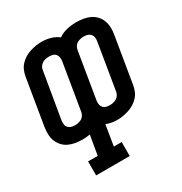

<svg xmlns="http://www.w3.org/2000/svg" viewBox="-173 -667 947 1000"><g transform="rotate(-30 300.0 -167.5)"><path d="M117 205V121H175L195 4Q184 6 172.5 7Q161 8 150 8Q128 8 107.5 4.5Q87 1 68.5 -7.5Q50 -16 36.5 -31Q23 -46 15.5 -64.5Q8 -83 7.5 -104.5Q7 -126 10 -147L56 -425Q59 -442 66 -459Q73 -476 85.5 -489.5Q98 -503 114 -513Q130 -523 147.5 -528.5Q165 -534 182 -537Q199 -540 217 -540Q245 -540 271.5 -532.5Q298 -525 318 -509Q330 -518 343.5 -523.5Q357 -529 370.5 -532Q384 -535 398 -536.5Q412 -538 425 -538Q447 -538 468 -534.5Q489 -531 507 -522.5Q525 -514 539 -499Q553 -484 560 -465.5Q567 -447 568 -425.5Q569 -404 565 -383L519 -105Q516 -88 509 -71Q502 -54 489.5 -40.5Q477 -27 461 -17Q445 -7 427.5 -1.5Q410 4 393 7Q376 10 358 10Q341 10 324.5 7Q308 4 292 -2L272 121H319V205ZM151 -76Q162 -76 172 -78Q182 -80 191.5 -85Q201 -90 207 -99.5Q213 -109 215 -119L261 -397Q263 -408 261.5 -419.5Q260 -431 253.5 -439.5Q247 -448 236 -451Q225 -454 213 -454Q203 -454 193 -452Q183 -450 174 -444.5Q165 -439 158.5 -430Q152 -421 151 -411L104 -133Q103 -122 104 -110.5Q105 -99 112 -91Q119 -83 129.5 -79.5Q140 -76 151 -76ZM362 -76Q372 -76 382 -78Q392 -80 401.5 -85.5Q411 -91 417 -100Q423 -109 425 -119L471 -397Q473 -408 471.5 -419.5Q470 -431 463 -439Q456 -447 445.5 -450.5Q435 -454 424 -454Q414 -454 403.5 -452Q393 -450 383.5 -445Q374 -440 368 -430.5Q362 -421 360 -411L314 -133Q312 -122 313.5 -110.5Q315 -99 322 -90.5Q329 -82 339.5 -79Q350 -76 362 -76Z"/></g></svg>

Font: Iosevka Slab MdExObl
Style: Regular
Weight: 500
Width: 7
Italic angle: -9°
Monospace: yes
Designer: Belleve Invis
Foundry: Belleve Invis
Version: Version 11.1.1; ttfautohint (v1.8.3)